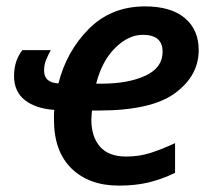

<svg xmlns="http://www.w3.org/2000/svg" viewBox="-20 -571 668 601"><path d="M352 10Q404 10 445.5 0Q487 -10 528 -30V-123Q485 -103 450 -92Q415 -81 375 -81Q320 -81 293 -112Q266 -143 266 -196Q266 -205 268 -225H288Q454 -225 528 -279.5Q602 -334 602 -414Q602 -478 558.5 -514.5Q515 -551 434 -551Q328 -551 258 -480.5Q188 -410 163 -310Q118 -312 118 -350Q118 -369 125 -385.5Q132 -402 139 -414H50Q24 -381 24 -333Q24 -284 58 -257.5Q92 -231 150 -227Q149 -221 149 -212.5Q149 -204 149 -196Q149 -97 204 -43.5Q259 10 352 10ZM281 -309Q299 -380 340.5 -421Q382 -462 427 -462Q489 -462 489 -409Q489 -359 435 -334Q381 -309 296 -309Z"/></svg>

Font: Noto Sans UI Medium
Style: Italic
Weight: 500
Italic angle: -12°
Designer: Monotype Design Team
Foundry: Monotype Imaging Inc.
Version: Version 1.901